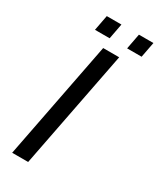

<svg xmlns="http://www.w3.org/2000/svg" viewBox="-211 -903 802 970"><g transform="rotate(30 190.0 -418.5)"><path d="M39.6 0 173.3 -688H266.6L132.8 0ZM278.8 -747.1 295.9 -836.9H380.4L363.3 -747.1ZM91.3 -747.1 108.4 -836.9H193.8L176.8 -747.1Z"/></g></svg>

Font: Liberation Sans
Style: Italic
Weight: 400
Italic angle: -12°
Designer: Steve Matteson
Foundry: Ascender Corporation
Version: Version 2.1.5